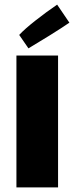

<svg xmlns="http://www.w3.org/2000/svg" viewBox="-20 -810 322 830"><path d="M51 -570H231V0H51ZM227 -790 280 -712Q248 -690 195 -657Q142 -624 103 -601L63 -659Q86 -684 133 -721Q180 -758 227 -790Z"/></svg>

Font: Lalezar
Style: Regular
Weight: 400
Designer: Borna Izadpanah
Foundry: Borna Izadpanah
Version: Version 1.004